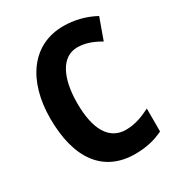

<svg xmlns="http://www.w3.org/2000/svg" viewBox="-175 -837 889 960"><g transform="rotate(-30 270.0 -357.0)"><path d="M340 -597C388 -597 429 -580 470 -556L514 -678C457 -709 395 -724 333 -724C150 -724 46 -571 46 -356C46 -126 142 10 327 10C388 10 441 -2 489 -26V-158C443 -135 398 -118 347 -118C251 -118 201 -202 201 -355C201 -500 250 -597 340 -597Z"/></g></svg>

Font: Noto Sans Bengali Condensed
Style: Bold
Weight: 700
Width: 3
Designer: Joana Ranito - Universal Thirst; Jelle Bosma - Monotype Design Team
Foundry: Universal Thirst ehf.
Version: Version 3.000